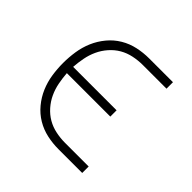

<svg xmlns="http://www.w3.org/2000/svg" viewBox="-139 -649 778 778"><g transform="rotate(45 250.0 -260.0)"><path d="M295 0Q262 0 229.5 -7Q197 -14 168.5 -31Q140 -48 118.5 -74Q97 -100 84 -130.5Q71 -161 66 -194Q61 -227 61 -260Q61 -293 66 -326Q71 -359 84 -389.5Q97 -420 118.5 -446Q140 -472 168.5 -489Q197 -506 229.5 -513Q262 -520 295 -520H431V-483H295Q269 -483 242.5 -477.5Q216 -472 193.5 -459Q171 -446 153 -425.5Q135 -405 124 -381Q113 -357 108 -331Q103 -305 101 -278H350V-242H101Q103 -215 108 -189Q113 -163 124 -139Q135 -115 153 -94.5Q171 -74 193.5 -61Q216 -48 242.5 -42.5Q269 -37 295 -37H431V0Z"/></g></svg>

Font: Iosevka SS04 Extralight
Style: Regular
Weight: 200
Monospace: yes
Designer: Belleve Invis
Foundry: Belleve Invis
Version: Version 19.0.0; ttfautohint (v1.8.4)